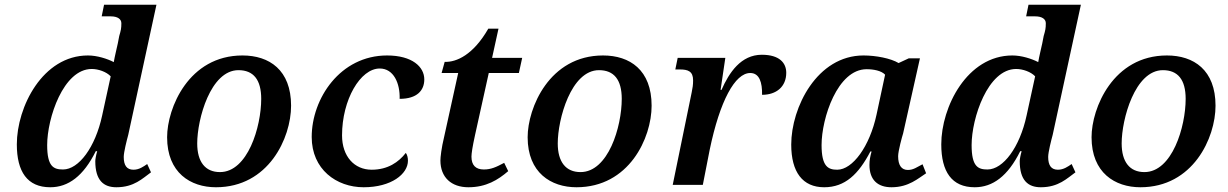

<svg xmlns="http://www.w3.org/2000/svg" viewBox="-20 -780 5181 810"><path d="M192 10C268 10 332 -37 384 -142H390C385 -125 382 -108 382 -100C382 -19 417 10 471 10C546 10 582 -28 617 -53L601 -88C585 -77 567 -64 543 -64C515 -64 502 -82 502 -118C502 -138 515 -189 521 -211L640 -760H419L409 -711H447C477 -711 492 -699 492 -682C492 -660 490 -652 483 -628L477 -597C473 -578 464 -542 460 -518C433 -532 390 -546 351 -546C160 -546 51 -329 51 -171C51 -56 95 10 192 10ZM246 -65C206 -65 179 -77 179 -168C179 -281 247 -489 367 -489C395 -489 429 -477 447 -458L411 -293C382 -158 312 -65 246 -65Z M891 10C1113 10 1208 -198 1208 -334C1208 -485 1116 -546 1003 -546C776 -546 685 -324 685 -201C685 -51 784 10 891 10ZM908 -54C846 -54 812 -97 812 -175C812 -277 868 -484 986 -484C1049 -484 1082 -444 1082 -363C1082 -245 1025 -54 908 -54Z M1514 10C1631 10 1701 -46 1701 -102C1701 -115 1698 -127 1692 -135C1662 -96 1616 -64 1548 -64C1475 -64 1423 -120 1423 -209C1423 -359 1500 -491 1582 -491C1641 -491 1668 -428 1666 -363C1740 -363 1770 -399 1770 -445C1770 -498 1719 -546 1613 -546C1415 -546 1295 -364 1295 -202C1295 -66 1399 10 1514 10Z M1956 10C2031 10 2081 -21 2124 -58L2107 -93C2073 -75 2052 -65 2021 -65C1987 -65 1969 -83 1969 -119C1969 -132 1973 -160 1984 -210L2042 -472H2169L2183 -536H2056L2083 -659H2040C1977 -549 1906 -517 1856 -519L1843 -472H1913L1854 -204C1842 -155 1838 -116 1838 -103C1838 -32 1884 10 1956 10Z M2412 10C2634 10 2729 -198 2729 -334C2729 -485 2637 -546 2524 -546C2297 -546 2206 -324 2206 -201C2206 -51 2305 10 2412 10ZM2429 -54C2367 -54 2333 -97 2333 -175C2333 -277 2389 -484 2507 -484C2570 -484 2603 -444 2603 -363C2603 -245 2546 -54 2429 -54Z M2818 0H2945L2974 -148C3017 -355 3081 -472 3145 -472C3184 -472 3196 -432 3195 -380C3255 -380 3297 -414 3297 -473C3297 -514 3269 -549 3194 -549C3106 -549 3056 -474 3024 -401H3020L3040 -536H2839L2829 -487H2848C2883 -487 2904 -479 2904 -441C2904 -422 2902 -409 2898 -390Z M3457 10C3545 10 3602 -45 3652 -141H3657C3651 -120 3648 -104 3648 -84C3648 -20 3684 10 3741 10C3814 10 3854 -28 3887 -49L3872 -87C3848 -75 3834 -63 3810 -63C3783 -63 3769 -83 3769 -121C3769 -143 3786 -205 3790 -217L3861 -534H3814L3771 -514C3738 -534 3675 -546 3623 -546C3427 -546 3318 -327 3318 -170C3318 -54 3366 10 3457 10ZM3512 -64C3474 -64 3446 -77 3446 -168C3446 -281 3513 -488 3636 -488C3665 -488 3698 -482 3714 -465L3678 -297C3649 -162 3577 -64 3512 -64Z M4092 10C4168 10 4232 -37 4284 -142H4290C4285 -125 4282 -108 4282 -100C4282 -19 4317 10 4371 10C4446 10 4482 -28 4517 -53L4501 -88C4485 -77 4467 -64 4443 -64C4415 -64 4402 -82 4402 -118C4402 -138 4415 -189 4421 -211L4540 -760H4319L4309 -711H4347C4377 -711 4392 -699 4392 -682C4392 -660 4390 -652 4383 -628L4377 -597C4373 -578 4364 -542 4360 -518C4333 -532 4290 -546 4251 -546C4060 -546 3951 -329 3951 -171C3951 -56 3995 10 4092 10ZM4146 -65C4106 -65 4079 -77 4079 -168C4079 -281 4147 -489 4267 -489C4295 -489 4329 -477 4347 -458L4311 -293C4282 -158 4212 -65 4146 -65Z M4791 10C5013 10 5108 -198 5108 -334C5108 -485 5016 -546 4903 -546C4676 -546 4585 -324 4585 -201C4585 -51 4684 10 4791 10ZM4808 -54C4746 -54 4712 -97 4712 -175C4712 -277 4768 -484 4886 -484C4949 -484 4982 -444 4982 -363C4982 -245 4925 -54 4808 -54Z"/></svg>

Font: Noto Serif Semi
Style: Italic
Weight: 600
Italic angle: -12°
Designer: Monotype Design Team
Foundry: Monotype Imaging Inc.
Version: Version 1.901